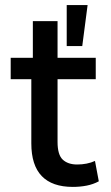

<svg xmlns="http://www.w3.org/2000/svg" viewBox="-20 -725 435 754"><path d="M266 9Q185 9 144 -33.5Q103 -76 103 -162V-414H22V-498H109V-642H206V-498H356V-414H206V-168Q206 -117 226.5 -98Q247 -79 283 -79Q302 -79 320 -82.5Q338 -86 353 -93L368 -13Q346 -1 320 4Q294 9 266 9ZM242 -544V-705H324L303 -544Z"/></svg>

Font: Nunito Sans 7pt Condensed SemiBold
Style: Regular
Weight: 600
Width: 3
Designer: Vernon Adams
Foundry: Vernon Adams
Version: Version 3.101;gftools[0.9.27]